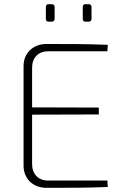

<svg xmlns="http://www.w3.org/2000/svg" viewBox="-20 -901 593 921"><path d="M213 -797H228C237 -797 242 -802 242 -811V-867C242 -876 237 -881 228 -881H213C204 -881 200 -876 200 -867V-811C200 -802 204 -797 213 -797ZM390 -797H405C414 -797 419 -802 419 -811V-867C419 -876 414 -881 405 -881H390C381 -881 377 -876 377 -867V-811C377 -802 381 -797 390 -797ZM210 -35C164 -35 134 -66 134 -113V-351L454 -352V-385L134 -386V-577C134 -624 164 -655 210 -655H495L497 -686C401 -690 301 -690 203 -690C138 -690 93 -646 93 -584V-106C93 -44 138 0 203 0C301 0 401 0 497 -4L495 -35Z"/></svg>

Font: Exo 2 Extra Light
Style: Regular
Weight: 250
Designer: Natanael Gama
Version: Version 1.001;PS 001.001;hotconv 1.0.88;makeotf.lib2.5.64775